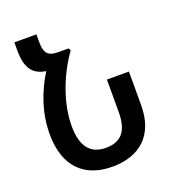

<svg xmlns="http://www.w3.org/2000/svg" viewBox="-139 -867 887 983"><g transform="rotate(-20 304.5 -375.0)"><path d="M306 10C457 10 551 -74 551 -236V-419H431V-242C431 -139 391 -92 307 -92C225 -92 180 -145 180 -256C180 -386 237 -524 308 -623V-624L301 -636H246C193 -636 171 -654 171 -715V-760H51V-714C51 -619 85 -576 154 -566C97 -474 60 -370 60 -256C60 -82 151 10 306 10Z"/></g></svg>

Font: Noto Sans Armenian SemiCondensed SemiBold
Style: Regular
Weight: 600
Width: 4
Designer: Monotype Design Team
Foundry: Monotype Imaging Inc.
Version: Version 2.008